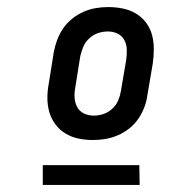

<svg xmlns="http://www.w3.org/2000/svg" viewBox="-20 -713 515 543"><path d="M243 -317Q222 -317 202.5 -321Q183 -325 166 -335Q149 -345 137 -361Q125 -377 119.5 -396Q114 -415 114 -435.5Q114 -456 118 -477L132 -565Q135 -582 141.5 -599.5Q148 -617 158.5 -632.5Q169 -648 184 -660Q199 -672 216 -679.5Q233 -687 250.5 -690Q268 -693 286 -693Q307 -693 327 -689Q347 -685 364 -675Q381 -665 393 -649Q405 -633 410 -614Q415 -595 415 -574.5Q415 -554 412 -533L397 -445Q395 -428 388.5 -410.5Q382 -393 371.5 -377.5Q361 -362 346 -350Q331 -338 313.5 -330.5Q296 -323 278.5 -320Q261 -317 243 -317ZM245 -386Q259 -386 272.5 -390.5Q286 -395 297.5 -405.5Q309 -416 314.5 -429.5Q320 -443 322 -456L337 -544Q339 -559 338.5 -573.5Q338 -588 331.5 -600Q325 -612 312.5 -618Q300 -624 285 -624Q271 -624 257.5 -619.5Q244 -615 232.5 -604.5Q221 -594 215.5 -580.5Q210 -567 207 -554L193 -466Q190 -451 191 -436.5Q192 -422 198.5 -410Q205 -398 217.5 -392Q230 -386 245 -386ZM101 -190V-246H374L375 -190Z"/></svg>

Font: Iosevka QP
Style: Italic
Weight: 400
Italic angle: -9°
Designer: Belleve Invis
Foundry: Belleve Invis
Version: Version 20.0.0; ttfautohint (v1.8.4)